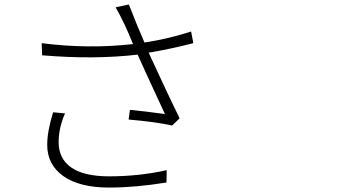

<svg xmlns="http://www.w3.org/2000/svg" viewBox="-20 -802 1540 852"><path d="M215.8 -303.7 268.6 -298.8Q240.2 -234.4 240.2 -170.9Q240.2 -97.7 296.4 -58.6Q352.5 -19.5 464.8 -19.5Q596.7 -19.5 719.7 -46.9L718.8 7.8Q582 30.3 463.9 30.3Q333 30.3 261.2 -20.5Q189.5 -71.3 189.5 -159.2Q189.5 -219.7 215.8 -303.7ZM828.1 -662.1 837.9 -610.4Q730.5 -583 639.6 -568.4Q736.3 -358.4 777.3 -277.3L744.1 -245.1Q667 -261.7 550.8 -271.5L556.6 -314.5Q621.1 -308.6 711.9 -295.9Q609.4 -516.6 590.8 -559.6Q398.4 -537.1 167 -556.6L165 -610.4Q372.1 -584 570.3 -606.4Q534.2 -697.3 493.2 -769.5L551.8 -782.2Q588.9 -686.5 621.1 -613.3Q724.6 -628.9 828.1 -662.1Z"/></svg>

Font: Bpmf Zihi Sans Light
Style: Light
Weight: 300
Foundry: But Ko
Version: Version 1.320